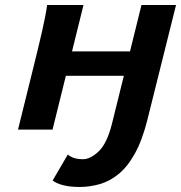

<svg xmlns="http://www.w3.org/2000/svg" viewBox="-20 -513 717 760"><path d="M676.8 -493.2 563.5 -39.1Q543 42.5 513.9 94.7Q484.9 147 449.5 175.8Q414.1 204.6 374.8 215.8Q335.4 227.1 294.9 227.1Q256.8 227.1 228.8 219.7Q200.7 212.4 188.5 201.2L248.5 98.6Q269 117.2 308.6 117.2Q337.9 117.2 370.6 86.2Q403.3 55.2 422.9 -22L470.2 -212.9H240.7L188 0H51.3L114.7 -256.3Q132.3 -327.1 147 -391.1Q161.6 -455.1 166.5 -493.2H310.5L265.1 -309.6H494.6L540 -493.2Z"/></svg>

Font: Andika
Style: Bold Italic
Weight: 700
Italic angle: -14°
Designer: Victor Gaultney, Annie Olsen, Julie Remington, Don Collingsworth, Eric Hays, Becca Hirsbrunner
Foundry: SIL International
Version: Version 6.101